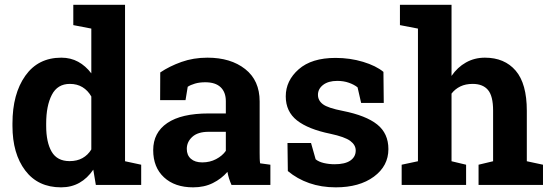

<svg xmlns="http://www.w3.org/2000/svg" viewBox="-20 -782 2332 812"><path d="M374.5 -64.5Q349.6 -27.8 315.7 -8.8Q281.7 10.3 238.3 10.3Q140.6 10.3 86.7 -61Q32.7 -132.3 32.7 -249.5V-259.8Q32.7 -384.8 86.9 -461.4Q141.1 -538.1 239.3 -538.1Q278.8 -538.1 310.5 -520.8Q342.3 -503.4 366.2 -471.7V-661.1L290 -675.8V-761.7H366.2H508.8V-100.1L577.1 -85.4V0H385.3ZM175.3 -249.5Q175.3 -180.2 198.5 -140.4Q221.7 -100.6 274.4 -100.6Q305.7 -100.6 328.6 -113.3Q351.6 -126 366.2 -149.9V-374Q351.6 -399.4 328.9 -413.3Q306.2 -427.2 275.4 -427.2Q223.1 -427.2 199.2 -380.9Q175.3 -334.5 175.3 -259.8Z M959 0Q953.1 -13.2 948.7 -27.1Q944.3 -41 941.9 -55.2Q916.5 -25.9 880.1 -7.8Q843.8 10.3 796.9 10.3Q719.2 10.3 673.6 -32Q627.9 -74.2 627.9 -147Q627.9 -221.2 687.5 -261.7Q747.1 -302.2 862.3 -302.2H935.1V-354Q935.1 -392.1 913.1 -413.1Q891.1 -434.1 848.1 -434.1Q823.7 -434.1 804.7 -428.5Q785.6 -422.9 773.9 -415L764.6 -358.4H657.2L657.7 -475.6Q696.8 -502 747.3 -520Q797.9 -538.1 857.4 -538.1Q955.6 -538.1 1016.8 -490Q1078.1 -441.9 1078.1 -353V-134.8Q1078.1 -122.6 1078.4 -111.8Q1078.6 -101.1 1080.1 -91.3L1123.5 -85.4V0ZM835.4 -95.2Q867.7 -95.2 894 -109.1Q920.4 -123 935.1 -144V-224.6H862.3Q816.9 -224.6 793.5 -203.4Q770 -182.1 770 -152.3Q770 -125.5 787.4 -110.4Q804.7 -95.2 835.4 -95.2Z M1603 -346.7H1507.3L1492.2 -412.6Q1477.5 -424.3 1455.3 -432.1Q1433.1 -439.9 1406.2 -439.9Q1368.7 -439.9 1346.7 -423.1Q1324.7 -406.2 1324.7 -380.9Q1324.7 -356.9 1345.7 -341.1Q1366.7 -325.2 1429.7 -313Q1527.8 -293.5 1575.2 -255.6Q1622.6 -217.8 1622.6 -151.4Q1622.6 -80.1 1561.3 -34.9Q1500 10.3 1399.9 10.3Q1338.9 10.3 1287.8 -7.6Q1236.8 -25.4 1197.3 -58.6L1195.8 -177.2H1295.4L1314.9 -108.4Q1327.6 -97.7 1349.6 -92.5Q1371.6 -87.4 1395.5 -87.4Q1439 -87.4 1461.7 -103Q1484.4 -118.7 1484.4 -145.5Q1484.4 -168.9 1461.4 -186Q1438.5 -203.1 1377 -216.3Q1283.7 -235.4 1236.1 -272.7Q1188.5 -310.1 1188.5 -374.5Q1188.5 -440.9 1243.2 -489Q1297.9 -537.1 1398.9 -537.1Q1460.4 -537.1 1515.4 -520.5Q1570.3 -503.9 1601.6 -478Z M1678.7 -85.4 1747.6 -100.1V-661.1L1671.4 -675.8V-761.7H1889.6V-460.9Q1914.6 -497.6 1950.7 -517.8Q1986.8 -538.1 2030.8 -538.1Q2113.8 -538.1 2160.9 -483.2Q2208 -428.2 2208 -313.5V-100.1L2276.4 -85.4V0H2003.9V-85.4L2065.4 -100.1V-314.5Q2065.4 -376 2043.7 -401.6Q2022 -427.2 1979 -427.2Q1949.2 -427.2 1927 -416.5Q1904.8 -405.8 1889.6 -386.2V-100.1L1951.2 -85.4V0H1678.7Z"/></svg>

Font: TypoPRO Roboto Slab
Style: Bold
Weight: 700
Designer: Google
Version: Version 1.100263; 2013; ttfautohint (v0.94.20-1c74) -l 8 -r 